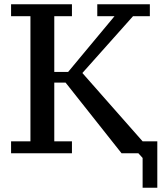

<svg xmlns="http://www.w3.org/2000/svg" viewBox="-20 -720 771 902"><path d="M551 0 288 -332H235V-56H318V0H32V-56H123V-644H32V-700H318V-644H235V-382H300L518 -644H437V-700H684V-644H605L367 -377L650 -56H719V162H650V22L630 0Z"/></svg>

Font: PT Serif Caption
Style: Regular
Weight: 400
Designer: A.Korolkova, O.Umpeleva, V.Yefimov
Foundry: ParaType Ltd
Version: Version 1.000W OFL